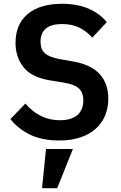

<svg xmlns="http://www.w3.org/2000/svg" viewBox="-20 -730 640 1014"><path d="M223 57H365L282 264H202ZM292 12Q202 12 138.5 -19Q75 -50 35 -101L114 -183Q153 -138 198.5 -116.5Q244 -95 296 -95Q356 -95 388 -122Q420 -149 420 -200Q420 -242 396 -263.5Q372 -285 315 -294L241 -306Q144 -323 103 -376.5Q62 -430 62 -503Q62 -603 127 -656.5Q192 -710 307 -710Q389 -710 448.5 -684Q508 -658 544 -613L467 -531Q439 -564 400 -583.5Q361 -603 308 -603Q194 -603 194 -509Q194 -469 218 -448Q242 -427 300 -417L373 -404Q464 -387 508 -337Q552 -287 552 -209Q552 -160 535 -119.5Q518 -79 485 -49.5Q452 -20 403.5 -4Q355 12 292 12Z"/></svg>

Font: IBM Plex Mono SmBld
Style: Regular
Weight: 600
Monospace: yes
Designer: Mike Abbink, Paul van der Laan, Pieter van Rosmalen
Foundry: Bold Monday
Version: Version 2.3